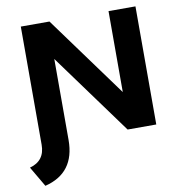

<svg xmlns="http://www.w3.org/2000/svg" viewBox="-98 -791 1057 1121"><g transform="rotate(-10 430.0 -230.0)"><path d="M9.8 120.1Q100.1 95.7 100.1 0V-700.2H270L620.1 -220.2V-700.2H779.8V0H609.9L259.8 -480V0Q259.8 195.8 80.1 240.2Z"/></g></svg>

Font: Gully
Style: Bold
Weight: 700
Designer: jaikishan Patel
Foundry: MagicType
Version: Version 1.000;Glyphs 3.2 (3242)